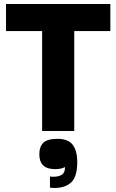

<svg xmlns="http://www.w3.org/2000/svg" viewBox="-20 -662 580 957"><path d="M190 -9V-507H10V-642H530V-507H350V-9ZM230 218Q236 219 244 219Q274 219 289 208.5Q304 198 304 172L303 171Q286 181 254 181Q176 181 176 107Q176 69 196 49.5Q216 30 267 30Q320 30 342.5 60Q365 90 365 146Q365 219 335 247Q305 275 250 275Q245 275 240 274.5Q235 274 229 273V219Z"/></svg>

Font: Bakbak One
Style: Regular
Weight: 400
Designer: Saumya Kishore and Sanchit Sawaria
Foundry: A Good Feeling
Version: Version 1.003; ttfautohint (v1.8.3)